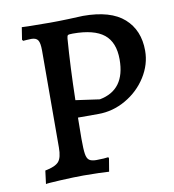

<svg xmlns="http://www.w3.org/2000/svg" viewBox="-75 -710 713 785"><g transform="rotate(-10 281.0 -317.5)"><path d="M60 -47Q102 -55 116.5 -71.5Q131 -88 131 -130L132 -533Q132 -564 124.5 -575.5Q117 -587 97 -587Q86 -587 76 -586Q66 -585 63 -585L59 -590L67 -641L93 -640L184 -639Q218 -639 261 -640.5Q304 -642 321 -643Q436 -643 491.5 -593.5Q547 -544 547 -459Q547 -402 514.5 -350.5Q482 -299 428 -268Q374 -237 314 -237H229L228 -149Q228 -106 231 -86.5Q234 -67 243.5 -60Q253 -53 273 -53Q289 -53 303.5 -54Q318 -55 323 -56L325 -51L316 3Q304 2 272.5 1Q241 0 210 0Q173 0 114 3Q55 6 53 8ZM438 -442Q438 -513 397 -546Q356 -579 268 -579Q251 -579 247.5 -576.5Q244 -574 243 -563Q234 -447 231 -309L330 -295Q438 -315 438 -442Z"/></g></svg>

Font: Alegreya Medium
Style: Regular
Weight: 500
Designer: Juan Pablo del Peral
Foundry: Huerta Tipografica
Version: Version 2.007; ttfautohint (v1.6)